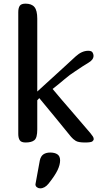

<svg xmlns="http://www.w3.org/2000/svg" viewBox="-20 -780 553 1051"><path d="M184 -279 320 -403Q361 -441 394.5 -471.5Q428 -502 463 -502Q481 -502 486.5 -493Q492 -484 492 -475Q492 -453 465.5 -437.5Q439 -422 392 -390Q362 -371 333.5 -346.5Q305 -322 268 -293Q318 -233 373 -170Q428 -107 475 -51Q483 -41 488 -33.5Q493 -26 493 -19Q493 -12 485.5 -6Q478 0 445 0Q409 0 394.5 -9Q380 -18 369 -31Q327 -82 283 -136.5Q239 -191 195 -243L184 -231V-71Q184 -26 168.5 -13Q153 0 120 0Q96 0 88 -12.5Q80 -25 80 -47V-713Q80 -736 88 -748Q96 -760 120 -760Q153 -760 168.5 -741.5Q184 -723 184 -678ZM246 225Q225 251 200 251Q190 251 182 245Q174 239 174 229L198 98Q203 75 217.5 65Q232 55 255 55Q280 55 294.5 65Q309 75 309 98Q309 122 295 151.5Q281 181 246 225Z"/></svg>

Font: Marmelad
Style: Regular
Weight: 400
Designer: Manvel Shmavonyan
Foundry: Cyreal
Version: Version 1.110; ttfautohint (v1.8.4.7-5d5b)